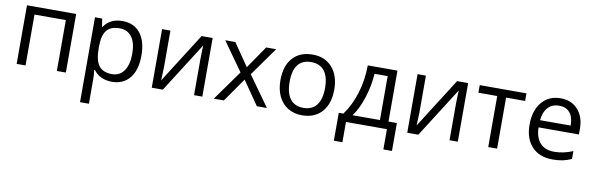

<svg xmlns="http://www.w3.org/2000/svg" viewBox="-52 -1016 5332 1727"><g transform="rotate(10 2614.5 -152.5)"><path d="M167 0H85.9V-535.2H535.2V0H453.1V-464.8H167Z M956.1 9.8Q903.8 9.8 860.6 -9.5Q817.4 -28.8 788.1 -68.8H782.2Q788.1 -22 788.1 20V240.2H707V-535.2H772.9L784.2 -461.9H788.1Q819.3 -505.9 860.8 -525.4Q902.3 -544.9 956.1 -544.9Q1062.5 -544.9 1120.4 -472.2Q1178.2 -399.4 1178.2 -268.1Q1178.2 -136.2 1119.4 -63.2Q1060.5 9.8 956.1 9.8ZM944.3 -476.1Q862.3 -476.1 825.7 -430.7Q789.1 -385.3 788.1 -286.1V-268.1Q788.1 -155.3 825.7 -106.7Q863.3 -58.1 946.3 -58.1Q1015.6 -58.1 1054.9 -114.3Q1094.2 -170.4 1094.2 -269Q1094.2 -369.1 1054.9 -422.6Q1015.6 -476.1 944.3 -476.1Z M1396 -535.2V-195.8L1392.6 -106.9L1391.1 -79.1L1680.7 -535.2H1781.7V0H1706.1V-327.1L1707.5 -391.6L1710 -455.1L1420.9 0H1319.8V-535.2Z M2082.5 -273.9 1896.5 -535.2H1988.8L2129.9 -330.1L2270.5 -535.2H2361.8L2175.8 -273.9L2371.6 0H2279.8L2129.9 -216.8L1978.5 0H1886.7Z M2939.5 -268.1Q2939.5 -137.2 2873.5 -63.7Q2807.6 9.8 2691.4 9.8Q2619.6 9.8 2564 -23.9Q2508.3 -57.6 2478 -120.6Q2447.8 -183.6 2447.8 -268.1Q2447.8 -398.9 2513.2 -471.9Q2578.6 -544.9 2694.8 -544.9Q2807.1 -544.9 2873.3 -470.2Q2939.5 -395.5 2939.5 -268.1ZM2531.7 -268.1Q2531.7 -165.5 2572.8 -111.8Q2613.8 -58.1 2693.4 -58.1Q2772.9 -58.1 2814.2 -111.6Q2855.5 -165 2855.5 -268.1Q2855.5 -370.1 2814.2 -423.1Q2772.9 -476.1 2692.4 -476.1Q2612.8 -476.1 2572.3 -423.8Q2531.7 -371.6 2531.7 -268.1Z M3546.4 185.1H3467.8V0H3093.8V185.1H3015.6V-69.8H3057.6Q3123 -158.7 3160.2 -278.3Q3197.3 -397.9 3198.7 -535.2H3469.7V-69.8H3546.4ZM3391.6 -69.8V-471.2H3271.5Q3265.1 -362.8 3229.7 -251.7Q3194.3 -140.6 3141.6 -69.8Z M3729.5 -535.2V-195.8L3726.1 -106.9L3724.6 -79.1L4014.2 -535.2H4115.2V0H4039.6V-327.1L4041 -391.6L4043.5 -455.1L3754.4 0H3653.3V-535.2Z M4647.9 -465.8H4474.1V0H4393.1V-465.8H4221.2V-535.2H4647.9Z M4980 9.8Q4861.3 9.8 4792.7 -62.5Q4724.1 -134.8 4724.1 -263.2Q4724.1 -392.6 4787.8 -468.8Q4851.6 -544.9 4959 -544.9Q5059.6 -544.9 5118.2 -478.8Q5176.8 -412.6 5176.8 -304.2V-252.9H4808.1Q4810.5 -158.7 4855.7 -109.9Q4900.9 -61 4982.9 -61Q5069.3 -61 5153.8 -97.2V-24.9Q5110.8 -6.3 5072.5 1.7Q5034.2 9.8 4980 9.8ZM4958 -477.1Q4893.6 -477.1 4855.2 -435.1Q4816.9 -393.1 4810.1 -318.8H5089.8Q5089.8 -395.5 5055.7 -436.3Q5021.5 -477.1 4958 -477.1Z"/></g></svg>

Font: Zoram GWebM
Style: Regular
Weight: 400
Foundry: Ascender Corporation
Version: Version 1.000